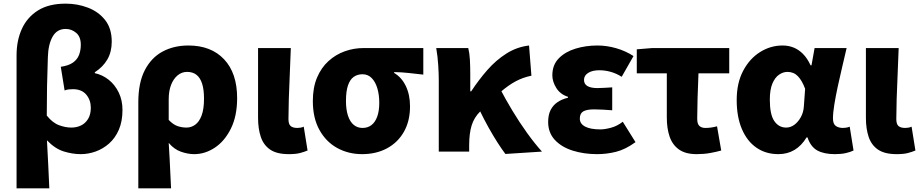

<svg xmlns="http://www.w3.org/2000/svg" viewBox="-20 -833 5056 1055"><path d="M71 202V-529Q71 -610 100 -674Q129 -738 188.5 -775.5Q248 -813 341 -813Q405 -813 463 -791Q521 -769 557.5 -723Q594 -677 594 -604Q594 -548 570 -506.5Q546 -465 501 -436V-431Q543 -422 577.5 -394.5Q612 -367 632.5 -324.5Q653 -282 653 -229Q653 -166 633 -120Q613 -74 579.5 -44.5Q546 -15 505.5 -0.5Q465 14 424 14Q378 14 330 -1Q282 -16 238 -62Q242 6 245 71.5Q248 137 251 202ZM372 -132Q401 -132 425 -143.5Q449 -155 464 -179.5Q479 -204 479 -241Q479 -283 454 -313Q429 -343 380 -343Q367 -343 356 -341.5Q345 -340 335 -336L314 -466Q356 -472 380 -488.5Q404 -505 414 -530.5Q424 -556 424 -587Q424 -631 398.5 -652.5Q373 -674 341 -674Q293 -674 269 -631.5Q245 -589 243 -519Q240 -439 238.5 -359.5Q237 -280 237 -198Q269 -158 304.5 -145Q340 -132 372 -132Z M740 202V-270Q740 -379 776 -448Q812 -517 874 -550Q936 -583 1015 -583Q1140 -583 1211.5 -507Q1283 -431 1283 -294Q1283 -196 1249 -127Q1215 -58 1161 -22Q1107 14 1047 14Q1012 14 974 0.5Q936 -13 907 -48Q910 -5 912 37Q914 79 916 120Q918 161 920 202ZM1005 -132Q1031 -132 1053 -148Q1075 -164 1088 -199Q1101 -234 1101 -291Q1101 -341 1090.5 -373.5Q1080 -406 1059.5 -422Q1039 -438 1008 -438Q979 -438 956 -419Q933 -400 920 -366.5Q907 -333 907 -287V-174Q932 -148 956 -140Q980 -132 1005 -132Z M1567 14Q1501 14 1464.5 -11Q1428 -36 1413 -81Q1398 -126 1398 -185V-569H1578Q1576 -504 1572.5 -430.5Q1569 -357 1567 -290.5Q1565 -224 1565 -179Q1565 -151 1577 -140.5Q1589 -130 1614 -130Q1621 -130 1631 -131.5Q1641 -133 1649 -137L1670 -6Q1651 2 1628 8Q1605 14 1567 14Z M1970 14Q1895 14 1833.5 -19.5Q1772 -53 1735.5 -118.5Q1699 -184 1699 -278Q1699 -352 1722 -406.5Q1745 -461 1784.5 -497Q1824 -533 1874 -551Q1924 -569 1978 -569H2306V-423Q2260 -428 2225 -432Q2190 -436 2146 -437V-432Q2187 -408 2210 -360Q2233 -312 2233 -249Q2233 -168 2199.5 -109Q2166 -50 2106.5 -18Q2047 14 1970 14ZM1972 -130Q2001 -130 2021.5 -146Q2042 -162 2053 -193Q2064 -224 2064 -268Q2064 -312 2053.5 -347.5Q2043 -383 2022.5 -404Q2002 -425 1972 -425Q1944 -425 1923.5 -410.5Q1903 -396 1892 -363.5Q1881 -331 1881 -278Q1881 -231 1892 -197.5Q1903 -164 1923.5 -147Q1944 -130 1972 -130Z M2391 0V-392Q2391 -426 2388 -474.5Q2385 -523 2377 -569H2553Q2560 -541 2562 -504.5Q2564 -468 2564 -427V-331H2569Q2611 -395 2658.5 -449Q2706 -503 2763 -539Q2820 -575 2887 -583L2900 -417Q2855 -408 2815 -387Q2775 -366 2728.5 -326Q2682 -286 2617 -219Q2585 -187 2571.5 -143.5Q2558 -100 2558 -35V0ZM2757 13Q2736 -15 2713 -51Q2690 -87 2665 -131.5Q2640 -176 2614 -230L2728 -345Q2757 -289 2795.5 -225Q2834 -161 2876.5 -102Q2919 -43 2958 0Z M3261 14Q3188 14 3126.5 -5.5Q3065 -25 3028.5 -64.5Q2992 -104 2992 -163Q2992 -201 3005 -227.5Q3018 -254 3042.5 -271Q3067 -288 3101 -296V-301Q3058 -315 3036.5 -350Q3015 -385 3015 -419Q3015 -476 3050 -512Q3085 -548 3141.5 -565.5Q3198 -583 3263 -583Q3314 -583 3366 -568Q3418 -553 3461 -525L3396 -411Q3368 -429 3336.5 -438Q3305 -447 3273 -447Q3235 -447 3212 -432.5Q3189 -418 3189 -394Q3189 -371 3208 -360Q3227 -349 3263 -349Q3281 -349 3303 -350.5Q3325 -352 3344 -353V-227Q3319 -229 3293.5 -230.5Q3268 -232 3245 -232Q3204 -232 3185 -221Q3166 -210 3166 -181Q3166 -153 3195 -137.5Q3224 -122 3279 -122Q3303 -122 3337 -131Q3371 -140 3402 -164L3472 -52Q3417 -12 3365.5 1Q3314 14 3261 14Z M3808 14Q3747 14 3711 -11.5Q3675 -37 3659.5 -82Q3644 -127 3644 -187V-430H3479V-562L3564 -569H3987V-430H3818Q3815 -360 3813 -293.5Q3811 -227 3811 -181Q3811 -151 3823.5 -140.5Q3836 -130 3855 -130Q3871 -130 3886 -132Q3901 -134 3920 -139L3943 -6Q3915 2 3881 8Q3847 14 3808 14Z M4257 14Q4188 14 4136.5 -21.5Q4085 -57 4056.5 -124Q4028 -191 4028 -283Q4028 -377 4063.5 -444Q4099 -511 4156.5 -547Q4214 -583 4280 -583Q4312 -583 4340 -572Q4368 -561 4392 -537Q4416 -513 4434 -474H4439L4456 -569H4632Q4621 -521 4608 -466.5Q4595 -412 4583.5 -358.5Q4572 -305 4564.5 -259Q4557 -213 4557 -182Q4557 -152 4572.5 -141Q4588 -130 4612 -130Q4620 -130 4629.5 -131.5Q4639 -133 4649 -137L4670 -6Q4654 2 4628.5 8Q4603 14 4568 14Q4507 14 4470.5 -6.5Q4434 -27 4417 -78H4412Q4356 14 4257 14ZM4300 -132Q4324 -132 4345 -147.5Q4366 -163 4380.5 -189.5Q4395 -216 4397 -248L4404 -345Q4396 -367 4386 -384.5Q4376 -402 4364.5 -414Q4353 -426 4338.5 -432Q4324 -438 4307 -438Q4283 -438 4260.5 -422.5Q4238 -407 4224 -373.5Q4210 -340 4210 -285Q4210 -204 4234.5 -168Q4259 -132 4300 -132Z M4907 14Q4841 14 4804.5 -11Q4768 -36 4753 -81Q4738 -126 4738 -185V-569H4918Q4916 -504 4912.5 -430.5Q4909 -357 4907 -290.5Q4905 -224 4905 -179Q4905 -151 4917 -140.5Q4929 -130 4954 -130Q4961 -130 4971 -131.5Q4981 -133 4989 -137L5010 -6Q4991 2 4968 8Q4945 14 4907 14Z"/></svg>

Font: Noto Sans SC Black
Style: Regular
Weight: 900
Designer: Ryoko NISHIZUKA  (kana, bopomofo & ideographs); Paul D. Hunt (Latin, Greek & Cyrillic); Sandoll Communications , Soo-you
Foundry: Adobe
Version: Version 2.004-H2;hotconv 1.0.118;makeotfexe 2.5.65603